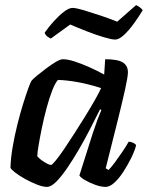

<svg xmlns="http://www.w3.org/2000/svg" viewBox="-20 -732 579 752"><path d="M164 0Q148 0 125 -9Q102 -18 78.5 -31Q55 -44 39 -56.5Q23 -69 21 -75Q22 -112 29.5 -156Q37 -200 48 -244Q59 -288 70.5 -325Q82 -362 91 -386.5Q100 -411 103 -415Q108 -422 124.5 -435.5Q141 -449 161 -464Q181 -479 198.5 -489.5Q216 -500 226 -500Q245 -500 271.5 -491.5Q298 -483 328.5 -469.5Q359 -456 388 -440L392 -500Q441 -500 461 -487.5Q481 -475 481 -449Q481 -432 470 -382Q459 -332 439.5 -254Q420 -176 394 -73L405 -66Q416 -77 430 -96Q444 -115 459 -137Q474 -159 484 -177Q493 -177 502 -172.5Q511 -168 513 -163Q508 -142 494.5 -114.5Q481 -87 464 -60.5Q447 -34 428.5 -17Q410 0 394 0Q375 0 352 -8.5Q329 -17 311.5 -27.5Q294 -38 291 -45L344 -212Q351 -231 356 -246.5Q361 -262 366.5 -275Q372 -288 377 -301L372 -304Q355 -270 334 -229Q313 -188 289.5 -147.5Q266 -107 243 -73.5Q220 -40 200 -20Q180 0 164 0ZM180 -86Q184 -86 198 -103Q212 -120 231 -148Q250 -176 271.5 -209.5Q293 -243 314 -277Q335 -311 351.5 -340Q368 -369 376 -387Q326 -403 283.5 -410.5Q241 -418 207 -419Q196 -407 184.5 -377.5Q173 -348 162.5 -309Q152 -270 144 -231Q136 -192 131 -162Q126 -132 126 -120Q136 -108 154 -97Q172 -86 180 -86ZM431 -577Q418 -577 387.5 -586Q357 -595 321 -609Q285 -623 255 -636L179 -581Q174 -583 166 -588.5Q158 -594 155 -604Q171 -627 191 -649Q211 -671 230.5 -686Q250 -701 264 -701Q278 -701 308 -692Q338 -683 374 -671Q410 -659 439 -647L513 -712Q520 -709 527.5 -703.5Q535 -698 539 -692Q524 -667 504.5 -640Q485 -613 465.5 -595Q446 -577 431 -577Z"/></svg>

Font: Texturina 12pt SemiBold
Style: Italic
Weight: 600
Italic angle: -11°
Version: Version 1.002